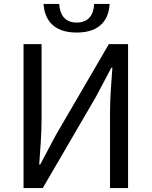

<svg xmlns="http://www.w3.org/2000/svg" viewBox="-20 -959 773 979"><path d="M371 -793C495 -793 535 -864 539 -939H460C458 -887 434 -844 371 -844C308 -844 285 -887 282 -939H202C207 -864 247 -793 371 -793ZM100 0H198L469 -465L548 -614H553C548 -540 541 -462 541 -385V0H633V-734H535L264 -269L185 -120H180C185 -194 192 -276 192 -352V-734H100Z"/></svg>

Font: Noto Sans JP
Style: Regular
Weight: 400
Designer: Ryoko NISHIZUKA  (kana, bopomofo & ideographs); Paul D. Hunt (Latin, Greek & Cyrillic); Sandoll Communications , Soo-you
Foundry: Adobe
Version: Version 2.002;hotconv 1.0.116;makeotfexe 2.5.65601